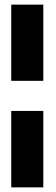

<svg xmlns="http://www.w3.org/2000/svg" viewBox="-20 -731 242 829"><path d="M28.5 78H167V-252H28.5ZM28.5 -382H167V-711H28.5Z"/></svg>

Font: Anybody Thin
Style: Bold
Weight: 700
Version: Version 1.113;gftools[0.9.25]